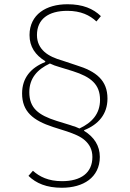

<svg xmlns="http://www.w3.org/2000/svg" viewBox="-20 -730 610 904"><path d="M451 -260C451 -333 408 -368 323 -395L258 -415C243 -419 230 -424 215 -431C155 -403 118 -361 118 -296C118 -221 161 -188 246 -161L311 -141C318 -138 326 -136 333 -134C340 -131 347 -128 354 -125C414 -153 451 -195 451 -260ZM450 9C450 57 430 94 398 118C366 142 322 154 271 154C199 154 150 133 114 98L135 74C166 102 208 123 272 123C361 123 415 84 415 9C415 -26 401 -50 380 -69C359 -88 328 -100 296 -111L230 -132C135 -163 84 -205 84 -290C84 -363 125 -411 193 -438V-442C146 -471 119 -510 119 -565C119 -613 139 -650 171 -674C203 -698 247 -710 298 -710C370 -710 419 -689 455 -654L434 -629C403 -658 361 -679 297 -679C208 -679 154 -640 154 -565C154 -530 168 -505 189 -486C210 -467 241 -454 273 -445L339 -423C434 -394 486 -351 486 -266C486 -193 444 -144 376 -117V-114C423 -85 450 -44 450 9Z"/></svg>

Font: Plexus Sans ExtraLight
Style: Regular
Weight: 250
Version: Version 2.001;PS 002.001;hotconv 1.0.70;makeotf.lib2.5.58329